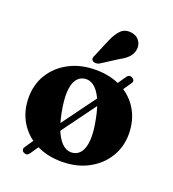

<svg xmlns="http://www.w3.org/2000/svg" viewBox="-140 -843 890 989"><g transform="rotate(20 305.5 -348.5)"><path d="M103 36.5Q94.8 32.7 92.4 24.8Q90.1 17 95.3 9.4L182.8 -120.6L193.6 -126.1L385.3 -388.1L385.9 -397L464.3 -511.4Q469.5 -519 477.4 -521Q485.2 -523.1 493.5 -518.5Q502.1 -513.9 504.9 -506.8Q507.6 -499.8 502.4 -492.2L415.7 -365.4L408.1 -363.9L219.6 -106.3L217.8 -95.8L133 29Q121.3 45.5 103 36.5ZM306.1 -491.5Q387.3 -491.5 448.4 -459.5Q509.5 -427.6 543.5 -370.4Q577.6 -313.2 577.6 -237.6Q577.6 -166.8 542.2 -109.9Q506.8 -53.1 444.3 -20Q381.9 13.2 299.6 13.2Q218.4 13.2 157.4 -19.2Q96.3 -51.5 62.2 -108.7Q28.1 -166 28.1 -240.7Q28.1 -312.8 63.5 -369.4Q98.9 -426 161.4 -458.7Q223.8 -491.5 306.1 -491.5ZM342.2 -49.7Q368.8 -54.7 384.2 -78.7Q399.6 -102.8 401.9 -146.7Q404.1 -190.6 391.1 -255.1Q378.8 -318.1 359.7 -358.4Q340.5 -398.7 316 -416.4Q291.4 -434.1 263.5 -428.6Q236.9 -423.6 221.5 -399.6Q206.1 -375.5 204 -331.8Q202 -288.1 214.6 -223.2Q226.9 -160.6 246.2 -120.1Q265.6 -79.6 289.9 -62.1Q314.3 -44.6 342.2 -49.7ZM316.2 -659.1Q332.6 -697 354.5 -718.2Q376.3 -739.4 410.3 -734.7Q440.7 -731.3 455.8 -709.7Q471 -688.1 467.6 -664.4Q464.2 -638.1 447.1 -619.7Q430.1 -601.3 397.8 -584.1L309.4 -527.5Q300.2 -523.6 290.3 -523.8Q280.4 -524.1 274.3 -529.7Q267.3 -536.5 268.7 -544.5Q270.1 -552.5 274.9 -561Z"/></g></svg>

Font: Fraunces
Style: Regular
Weight: 900
Version: Version 1.000;[b76b70a41]